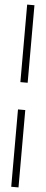

<svg xmlns="http://www.w3.org/2000/svg" viewBox="-65 -934 250 1051"><g transform="rotate(5 60.0 -408.5)"><path d="M80 -483H40V-909H80ZM80 92H40V-333H80Z"/></g></svg>

Font: Chokokutai
Style: Regular
Weight: 400
Designer: 108号,108go
Foundry: Font Zone 108
Version: Version 1.000; ttfautohint (v1.8.3)